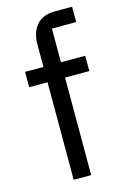

<svg xmlns="http://www.w3.org/2000/svg" viewBox="-115 -794 553 848"><g transform="rotate(-15 162.0 -370.0)"><path d="M113 0V-446H29V-516H113V-620Q113 -673 141 -706.5Q169 -740 226 -740H304V-670H193V-516H304V-446H193V0Z"/></g></svg>

Font: IBM Plex Sans Var
Style: Regular
Weight: 400
Designer: Mike Abbink, Paul van der Laan, Pieter van Rosmalen
Foundry: Bold Monday
Version: Version 3.000